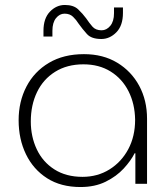

<svg xmlns="http://www.w3.org/2000/svg" viewBox="-20 -740 678 773"><path d="M304 13Q225 13 169.5 -22.5Q114 -58 84.5 -119Q55 -180 55 -256Q55 -331 86.5 -391.5Q118 -452 177 -487Q236 -522 318 -522Q395 -522 452 -487.5Q509 -453 540.5 -394.5Q572 -336 572 -262V0H525V-123H522Q507 -93 478 -61.5Q449 -30 405.5 -8.5Q362 13 304 13ZM312 -28Q373 -28 421 -58Q469 -88 496.5 -139.5Q524 -191 524 -258Q523 -322 497.5 -372.5Q472 -423 425.5 -452Q379 -481 316 -481Q250 -481 202 -451Q154 -421 129 -369Q104 -317 104 -251Q104 -190 128 -139Q152 -88 199 -58Q246 -28 312 -28ZM388 -583Q348 -583 330 -603Q312 -623 297 -644Q287 -660 274 -672.5Q261 -685 240 -685Q220 -685 205.5 -667Q191 -649 191 -616V-593H155V-616Q155 -666 181 -693Q207 -720 241 -720Q276 -720 294.5 -702.5Q313 -685 327 -666Q339 -648 352 -633Q365 -618 389 -618Q409 -618 424 -636Q439 -654 439 -687V-710H475V-688Q475 -637 448.5 -610Q422 -583 388 -583Z"/></svg>

Font: MuseoModerno ExtraLight
Style: Regular
Weight: 200
Designer: Pablo Cosgaya, Héctor Gatti, Marcela Romero, and the Authors of The MuseoModerno Project.
Foundry: Omnibus-Type Team
Version: Version 1.001